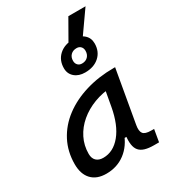

<svg xmlns="http://www.w3.org/2000/svg" viewBox="-224 -1043 1033 1163"><g transform="rotate(-30 293.0 -461.0)"><path d="M169.4 10.3Q103 10.3 66.9 -27.8Q30.8 -65.9 30.8 -135.3Q30.8 -223.1 68.1 -294.7Q105.5 -366.2 172.9 -417Q240.2 -467.8 330.6 -495.1Q420.9 -522.5 526.9 -522.5H536.6L472.2 -154.8Q465.3 -115.7 478.3 -98.1Q491.2 -80.6 534.2 -80.6H554.2L539.6 4.9H504.9Q467.3 4.9 442.1 -2.7Q417 -10.3 403.1 -26.6Q389.2 -43 385.3 -69.8Q381.3 -96.7 386.2 -135.3L414.6 -122.6H357.9L383.8 -150.9Q356.9 -74.2 300.8 -32Q244.6 10.3 169.4 10.3ZM201.2 -82.5Q271.5 -82.5 323.7 -146Q376 -209.5 397 -325.7L422.4 -467.3L461.9 -429.7Q393.6 -426.8 334.2 -404.3Q274.9 -381.8 230.2 -344Q185.5 -306.2 160.4 -256.1Q135.3 -206.1 135.3 -147.5Q135.3 -116.2 152.6 -99.4Q169.9 -82.5 201.2 -82.5ZM364.7 -585Q319.8 -585 292.2 -608.9Q264.6 -632.8 264.6 -671.4Q264.6 -727.5 302.2 -761.7Q339.8 -795.9 401.9 -795.9Q446.8 -795.9 474.1 -772.2Q501.5 -748.5 501.5 -709.5Q501.5 -653.3 463.9 -619.1Q426.3 -585 364.7 -585ZM375 -641.6Q400.4 -641.6 415.8 -657.2Q431.2 -672.9 431.2 -698.2Q431.2 -716.8 420.4 -728Q409.7 -739.3 391.6 -739.3Q366.2 -739.3 350.6 -723.9Q335 -708.5 335 -682.6Q335 -664.6 345.9 -653.1Q356.9 -641.6 375 -641.6ZM339.8 -746.1 445.8 -931.6H565.9L435.5 -746.1Z"/></g></svg>

Font: Cascadia Code
Style: Italic
Weight: 400
Italic angle: -10°
Designer: Aaron Bell
Foundry: Saja Typeworks
Version: Version 2407.024